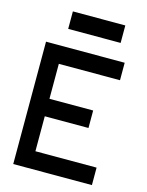

<svg xmlns="http://www.w3.org/2000/svg" viewBox="-132 -980 813 1061"><g transform="rotate(15 275.0 -450.0)"><path d="M500 -700H50V0H500V-100H150V-300H400V-400H150V-600H500ZM150 -800H450V-900H150Z"/></g></svg>

Font: LS-VG5000
Style: Regular
Weight: 400
Designer: Justin Bihan, 2021
Foundry: Justin Bihan, 2021
Version: Version 1.000;Glyphs 3.1.2 (3151)